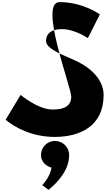

<svg xmlns="http://www.w3.org/2000/svg" viewBox="-20 -1281 1048 1827"><path d="M546 -1261C346 -1261 658 -451 658 -361C658 -245 541 -239 479 -239C341 -239 176 -378 176 -378L34 -142C34 -142 210 22 500 22C742 22 966 -81 966 -377C966 -539 815 -656 677 -714C536 -774 418 -824 418 -893C418 -961 470 -1004 566 -1004C694 -1004 816 -918 816 -918L930 -1144C930 -1144 771 -1261 546 -1261ZM502 60C577 60 638 119 638 194C638 334 536 448 442 526L382 480C382 480 453 412 471 314C414 300 370 254 370 194C370 119 430 60 502 60Z"/></svg>

Font: Hussar Dziwak
Style: Regular
Weight: 400
Version: Version 1.022